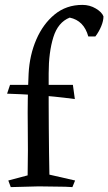

<svg xmlns="http://www.w3.org/2000/svg" viewBox="-20 -765 443 785"><path d="M97 -464Q101 -540 128.5 -603.5Q156 -667 203.5 -706Q251 -745 317 -745Q347 -745 372 -730Q397 -715 403 -698Q403 -680 394 -658Q385 -636 370 -616H341Q323 -681 265 -693Q217 -674 198 -612.5Q179 -551 179 -465Q179 -454 179 -421.5Q179 -389 179 -342.5Q179 -296 179.5 -244Q180 -192 180.5 -141.5Q181 -91 182 -51L287 -27L276 0Q250 -2 212 -2Q174 -2 138 -3Q108 -2 81.5 -1.5Q55 -1 24 0L14 -27L93 -48Q95 -149 93.5 -252.5Q92 -356 97 -464ZM21 -418H278L286 -360Q241 -366 201 -370Q161 -374 115.5 -377Q70 -380 9 -382Z"/></svg>

Font: Ruwudu
Style: Regular
Weight: 400
Designer: Becca Hirsbrunner Spalinger
Foundry: SIL International
Version: Version 3.000